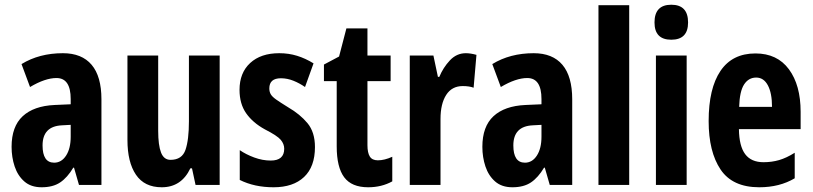

<svg xmlns="http://www.w3.org/2000/svg" viewBox="-20 -782 3438 812"><path d="M246 -557Q326 -557 367.5 -508Q409 -459 409 -362V0H314L293 -73H290Q265 -31 234.5 -10.5Q204 10 156 10Q111 10 83 -14.5Q55 -39 42 -78Q29 -117 29 -161Q29 -247 76 -290.5Q123 -334 211 -338L279 -341V-363Q279 -452 219 -452Q171 -452 107 -414L71 -511Q146 -557 246 -557ZM242 -252Q160 -248 160 -167Q160 -94 209 -94Q240 -94 259.5 -124Q279 -154 279 -204V-254Z M909 -547V0H807L792 -70H785Q747 10 664 10Q591 10 555 -43Q519 -96 519 -190V-547H649V-229Q649 -168 661 -137Q673 -106 701 -106Q750 -106 764.5 -148.5Q779 -191 779 -269V-547Z M1312 -160Q1312 -77 1266 -33.5Q1220 10 1137 10Q1056 10 994 -21V-147Q1020 -129 1055 -116Q1090 -103 1125 -103Q1182 -103 1182 -153Q1182 -173 1167.5 -190.5Q1153 -208 1100 -235Q1049 -263 1021 -303Q993 -343 993 -402Q993 -474 1038 -515.5Q1083 -557 1161 -557Q1201 -557 1236.5 -546Q1272 -535 1306 -514L1270 -414Q1247 -430 1221 -440.5Q1195 -451 1168 -451Q1119 -451 1119 -408Q1119 -394 1125 -383.5Q1131 -373 1148 -361Q1165 -349 1199 -328Q1249 -299 1280.5 -261Q1312 -223 1312 -160Z M1578 -104Q1606 -104 1639 -119V-15Q1594 10 1537 10Q1467 10 1435.5 -32.5Q1404 -75 1404 -163V-439H1350V-509L1414 -543L1445 -662H1534V-547H1632V-439H1534V-168Q1534 -136 1544 -120Q1554 -104 1578 -104Z M1950 -557Q1970 -557 1995 -550L1983 -411Q1965 -418 1937 -418Q1891 -418 1867 -380.5Q1843 -343 1843 -279V0H1713V-547H1813L1832 -457H1838Q1854 -496 1882.5 -526.5Q1911 -557 1950 -557Z M2237 -557Q2317 -557 2358.5 -508Q2400 -459 2400 -362V0H2305L2284 -73H2281Q2256 -31 2225.5 -10.5Q2195 10 2147 10Q2102 10 2074 -14.5Q2046 -39 2033 -78Q2020 -117 2020 -161Q2020 -247 2067 -290.5Q2114 -334 2202 -338L2270 -341V-363Q2270 -452 2210 -452Q2162 -452 2098 -414L2062 -511Q2137 -557 2237 -557ZM2233 -252Q2151 -248 2151 -167Q2151 -94 2200 -94Q2231 -94 2250.5 -124Q2270 -154 2270 -204V-254Z M2641 0H2511V-760H2641Z M2819 -762Q2890 -762 2890 -687Q2890 -614 2819 -614Q2748 -614 2748 -687Q2748 -762 2819 -762ZM2884 -547V0H2754V-547Z M3175 -556Q3267 -556 3316.5 -489Q3366 -422 3366 -309V-236H3105Q3106 -164 3131.5 -130Q3157 -96 3209 -96Q3244 -96 3275 -105Q3306 -114 3341 -136V-28Q3277 10 3191 10Q3078 10 3027.5 -65Q2977 -140 2977 -270Q2977 -408 3027 -482Q3077 -556 3175 -556ZM3178 -454Q3146 -454 3127 -425Q3108 -396 3106 -330H3245Q3245 -388 3227.5 -421Q3210 -454 3178 -454Z"/></svg>

Font: Noto Sans Thai ExtCond
Style: Bold
Weight: 700
Width: 2
Designer: Monotype Design Team
Foundry: Monotype Imaging Inc.
Version: Version 2.002; ttfautohint (v1.8.4.7-5d5b)